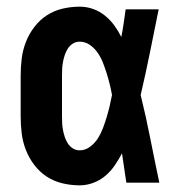

<svg xmlns="http://www.w3.org/2000/svg" viewBox="-20 -548 540 576"><path d="M219 8Q193 8 167.5 2Q142 -4 120.5 -18Q99 -32 83 -53Q67 -74 57.5 -98.5Q48 -123 45 -148.5Q42 -174 42 -200V-320Q42 -346 45 -371.5Q48 -397 57.5 -421.5Q67 -446 83 -467Q99 -488 120.5 -502Q142 -516 167.5 -522Q193 -528 219 -528Q240 -528 259.5 -521Q279 -514 295 -501Q311 -488 323 -471.5Q335 -455 344 -437Q348 -457 351 -478Q354 -499 357 -520H456Q443 -456 430 -391.5Q417 -327 402 -263Q418 -198 431 -132Q444 -66 458 0H359Q356 -22 352.5 -44Q349 -66 346 -88Q336 -69 324 -51.5Q312 -34 296 -20.5Q280 -7 260 0.5Q240 8 219 8ZM219 -97Q236 -97 250.5 -108Q265 -119 274 -133.5Q283 -148 289 -164Q295 -180 300 -196.5Q305 -213 309 -230Q313 -247 316 -263Q313 -280 309 -296Q305 -312 300 -328Q295 -344 289 -359.5Q283 -375 273.5 -389Q264 -403 250 -413Q236 -423 219 -423Q208 -423 199 -417.5Q190 -412 184 -403Q178 -394 174.5 -383.5Q171 -373 169 -362.5Q167 -352 166.5 -341.5Q166 -331 166 -320V-200Q166 -189 166.5 -178.5Q167 -168 169 -157.5Q171 -147 174.5 -136.5Q178 -126 184 -117Q190 -108 199 -102.5Q208 -97 219 -97Z"/></svg>

Font: Iosevka SS04 Extrabold
Style: Regular
Weight: 800
Monospace: yes
Designer: Belleve Invis
Foundry: Belleve Invis
Version: Version 19.0.0; ttfautohint (v1.8.4)